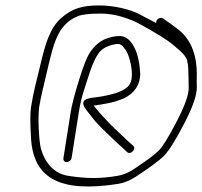

<svg xmlns="http://www.w3.org/2000/svg" viewBox="-20 -674 745 707"><path d="M466.4 -47C448.8 -36.3 430.8 -29.5 412.7 -26.5C352.2 -16.5 303.6 -15.1 230.2 -26.7C175.8 -35.2 143.8 -79 130.6 -127C123.6 -152.6 118.5 -243 124.5 -281C127.3 -298.3 131.1 -317.7 136.2 -339L159.7 -438.6C180.9 -528.2 199.1 -586.3 266.6 -614.5C281.7 -620.8 310.2 -624 351.9 -624C393.7 -624 438.5 -612.7 486.4 -590C555.3 -552.6 599.5 -525.1 618.9 -507.5C632.7 -495 652.8 -480.5 661.8 -466L668.1 -455C668 -454.3 669 -449.3 671.2 -440C674.8 -424.7 674 -369.9 674.8 -352C675.8 -326.9 661.1 -285.1 630.7 -226.7C600.2 -168.2 578.2 -132.5 564.4 -119.5C534.9 -91.5 501.6 -70.8 466.4 -47ZM555.3 -589C536.9 -599 515.4 -610.3 490.9 -622.9C455.4 -641.2 394 -654 345.6 -654C283.9 -654 245.8 -643.2 205.8 -608C164.5 -571.6 147.6 -515 130 -440.6C112.6 -367.3 104 -341.1 94.1 -278.2C90.9 -258.3 91 -220.4 94.3 -164.5C103.2 -12.6 207.2 35.8 415.5 3C436.7 -0.3 458.1 -9 479.6 -23C528.4 -54.9 562 -79.6 580.6 -96.9C599.2 -114.3 624.9 -154.6 657.6 -217.7C690.4 -280.8 706.1 -326.6 704.7 -355C704.2 -366.3 704.2 -382 704.7 -402C704.5 -468 686.3 -518.4 650.1 -553.4C638.8 -564.3 619.3 -579.2 591.7 -598L581 -606C571 -612.8 552.8 -603.4 555.3 -589ZM243.6 -92 270.3 -261C275.1 -291.1 281 -316.6 288 -337.6C302.2 -380.3 318.9 -444.6 342.5 -477C352.6 -492.3 370.1 -503 395 -509.2C423.9 -516.4 428.2 -509.6 441.9 -491.3C458.3 -469.3 472.5 -404.3 462.2 -374C451.4 -332 365 -319.5 319.7 -314C288.5 -310.2 273.5 -298.6 301 -265C311.5 -251.7 321.8 -238.7 331.8 -226C349 -206.8 413.5 -144.1 433.3 -128L448.1 -114C460.8 -102 483.9 -126 469.9 -138L454.9 -151C445.1 -160.3 428.8 -175.7 406.2 -197C376.2 -225.3 349.2 -254.6 325.1 -285C368 -292 392.3 -293.7 436.4 -312C475.1 -330.8 495.2 -360.5 496.5 -401C494.2 -441.8 487.4 -473.7 476 -496.7C464.6 -519.7 451.1 -533.8 435.4 -539C422.7 -543.1 404.5 -541.8 380.7 -535C351.5 -526.6 327.4 -507.1 308.4 -476.3C298.6 -460.5 285.9 -427.5 270.3 -377.1C254.6 -326.7 244.6 -288 240.3 -261L213.6 -92C212.3 -83.8 217.3 -77 225.7 -77C234 -77 242.3 -83.8 243.6 -92Z"/></svg>

Font: MewTooHand
Style: Ita
Weight: 400
Designer: Mew Too, Robert Jablonski
Version: Version 0.77